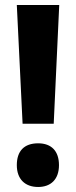

<svg xmlns="http://www.w3.org/2000/svg" viewBox="-20 -734 303 765"><path d="M194 -241 216 -714H47L70 -241ZM47 -76C47 -20 80 11 132 11C183 11 215 -20 215 -76C215 -132 185 -163 132 -163C76 -163 47 -132 47 -76Z"/></svg>

Font: Noto Sans Georgian ExtraCondensed ExtraBold
Style: Regular
Weight: 800
Width: 2
Designer: Monotype Design Team, Akaki Razmadze
Foundry: Google LLC
Version: Version 2.005